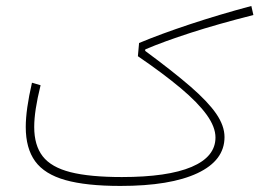

<svg xmlns="http://www.w3.org/2000/svg" viewBox="-20 -613 855 633"><path d="M85.4 -340.3Q64.9 -251.5 64.9 -194.3Q64.9 -124 95.9 -81.3Q127 -38.6 195.6 -19.3Q264.2 0 377 0Q541.5 0 630.9 -42Q720.2 -84 720.2 -161.1Q720.2 -198.2 692.9 -238Q665.5 -277.8 607.7 -327.9Q549.8 -377.9 458.5 -445.3L459 -450.2Q521 -476.6 609.4 -505.1Q697.8 -533.7 815.4 -563.5L808.6 -593.3Q702.6 -564.9 606.2 -533Q509.8 -501 438.5 -471.2L434.6 -427.7Q518.1 -370.6 575.2 -322.8Q632.3 -274.9 661.4 -234.6Q690.4 -194.3 690.4 -159.7Q690.4 -96.2 611.6 -62.7Q532.7 -29.3 381.8 -29.3Q275.9 -29.3 212.4 -45.4Q148.9 -61.5 120.8 -97.7Q92.8 -133.8 92.8 -194.3Q92.8 -221.2 97.9 -254.6Q103 -288.1 113.8 -332Z"/></svg>

Font: Estedad-FD VF
Style: Regular
Weight: 100
Designer: Amin Abedi
Version: Version 7.3